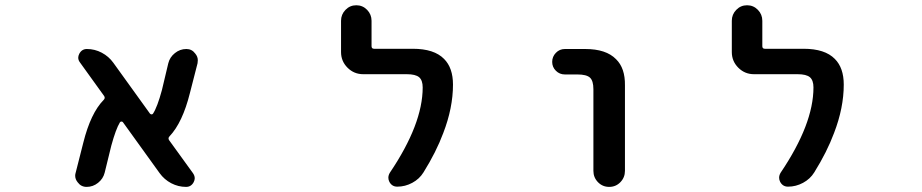

<svg xmlns="http://www.w3.org/2000/svg" viewBox="-20 -736 3540 737"><path d="M694.3 -18.6Q664.1 -18.6 637.2 -32.7Q610.4 -46.9 592.8 -71.3L452.1 -266.6Q450.2 -269.5 446.3 -269.5Q442.4 -269.5 440.4 -266.6Q424.8 -241.2 407.2 -176.8L381.8 -73.2Q376 -49.8 356.4 -34.2Q336.9 -18.6 312.5 -18.6Q291 -18.6 278.3 -36.1Q268.6 -47.9 268.6 -61.5Q268.6 -67.4 270.5 -73.2L299.8 -188.5Q328.1 -301.8 377.9 -352.5Q384.8 -359.4 379.9 -367.2L287.1 -496.1Q280.3 -504.9 280.3 -514.6Q280.3 -521.5 284.2 -529.3Q293.9 -547.9 313.5 -547.9Q343.8 -547.9 370.6 -533.7Q397.5 -519.5 415 -495.1L555.7 -299.8Q558.6 -296.9 562 -296.9Q565.4 -296.9 567.4 -299.8Q584 -325.2 601.6 -390.6L626 -493.2Q631.8 -516.6 651.4 -532.2Q670.9 -547.9 695.3 -547.9Q716.8 -547.9 729.5 -530.3Q739.3 -518.6 739.3 -504.9Q739.3 -499 738.3 -493.2L709 -378.9Q680.7 -265.6 630.9 -212.9Q624 -206.1 628.9 -198.2L720.7 -71.3Q727.5 -61.5 727.5 -51.8Q727.5 -44.9 723.6 -37.1Q713.9 -18.6 694.3 -18.6Z M1504.9 -19.5Q1484.4 -19.5 1474.6 -38.1Q1470.7 -45.9 1470.7 -53.7Q1470.7 -63.5 1476.6 -73.2Q1602.5 -259.8 1602.5 -400.4Q1602.5 -427.7 1588.9 -439.5Q1575.2 -451.2 1541 -451.2H1374Q1338.9 -451.2 1314 -476.1Q1289.1 -501 1289.1 -536.1V-656.2Q1289.1 -680.7 1306.2 -698.2Q1323.2 -715.8 1347.7 -715.8Q1372.1 -715.8 1389.2 -698.2Q1406.2 -680.7 1406.2 -656.2V-558.6Q1406.2 -548.8 1416 -548.8H1564.5Q1646.5 -548.8 1684.6 -509.8Q1718.8 -475.6 1718.8 -411.1Q1718.8 -322.3 1681.6 -225.6Q1654.3 -152.3 1605.5 -74.2Q1589.8 -48.8 1562.5 -34.2Q1535.2 -19.5 1504.9 -19.5Z M2257.8 -80.1V-393.6Q2257.8 -425.8 2244.6 -438Q2231.4 -450.2 2196.3 -450.2H2148.4Q2127.9 -450.2 2113.8 -464.4Q2099.6 -478.5 2099.6 -498.5Q2099.6 -518.6 2113.8 -533.2Q2127.9 -547.9 2148.4 -547.9H2226.6Q2306.6 -547.9 2344.7 -508.8Q2379.9 -474.6 2378.9 -408.2V-80.1Q2378.9 -54.7 2361.3 -36.6Q2343.8 -18.6 2318.4 -18.6Q2293 -18.6 2275.4 -36.6Q2257.8 -54.7 2257.8 -80.1Z M3004.9 -19.5Q2984.4 -19.5 2974.6 -38.1Q2970.7 -45.9 2970.7 -53.7Q2970.7 -63.5 2976.6 -73.2Q3102.5 -259.8 3102.5 -400.4Q3102.5 -427.7 3088.9 -439.5Q3075.2 -451.2 3041 -451.2H2874Q2838.9 -451.2 2814 -476.1Q2789.1 -501 2789.1 -536.1V-656.2Q2789.1 -680.7 2806.2 -698.2Q2823.2 -715.8 2847.7 -715.8Q2872.1 -715.8 2889.2 -698.2Q2906.2 -680.7 2906.2 -656.2V-558.6Q2906.2 -548.8 2916 -548.8H3064.5Q3146.5 -548.8 3184.6 -509.8Q3218.8 -475.6 3218.8 -411.1Q3218.8 -322.3 3181.6 -225.6Q3154.3 -152.3 3105.5 -74.2Q3089.8 -48.8 3062.5 -34.2Q3035.2 -19.5 3004.9 -19.5Z"/></svg>

Font: Rounded-X Mgen+ 2m medium
Style: Regular
Weight: 500
Designer: [Source Han Sans]
Ryoko NISHIZUKA  (kana & ideographs); Paul D. Hunt (Latin, Greek & Cyrillic); Wenlong ZHANG  (bopomofo
Version: Version 1.059.20150602